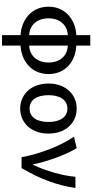

<svg xmlns="http://www.w3.org/2000/svg" viewBox="490 -1234 943 1964"><g transform="rotate(90 962.0 -251.5)"><path d="M339 -78C241 -82 167 -154 167 -276C167 -397 241 -469 339 -473ZM339 200H446V10C597 3 737 -97 737 -276C737 -454 600 -554 446 -560V-703H339V-560C189 -554 48 -454 48 -276C48 -97 189 3 339 10ZM446 -473C547 -469 619 -397 619 -276C619 -154 544 -82 446 -78Z M1090 14C1229 14 1346 -92 1346 -275C1346 -459 1229 -564 1090 -564C952 -564 834 -459 834 -275C834 -92 952 14 1090 14ZM1090 -82C1001 -82 953 -157 953 -275C953 -392 1001 -469 1090 -469C1179 -469 1227 -392 1227 -275C1227 -157 1179 -82 1090 -82Z M1588 0H1699C1814 -197 1872 -357 1903 -551H1788C1775 -409 1728 -253 1666 -118H1661C1633 -257 1565 -451 1495 -564L1378 -536C1471 -398 1549 -202 1588 0Z"/></g></svg>

Font: Noto Sans JP Medium
Style: Regular
Weight: 500
Designer: Ryoko NISHIZUKA 西塚涼子 (kana, bopomofo & ideographs); Paul D. Hunt (Latin, Greek & Cyrillic); Sandoll Communications 산돌커뮤니
Foundry: Adobe
Version: Version 2.004;hotconv 1.0.118;makeotfexe 2.5.65603